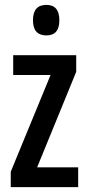

<svg xmlns="http://www.w3.org/2000/svg" viewBox="-20 -766 360 786"><path d="M300 0H24V-63L187 -459H34V-540H292V-472L132 -81H300ZM170 -746Q223 -746 223 -683Q223 -621 170 -621Q115 -621 115 -683Q115 -746 170 -746Z"/></svg>

Font: Noto Sans Thai ExtCond Med
Style: Regular
Weight: 500
Width: 2
Designer: Monotype Design Team
Foundry: Monotype Imaging Inc.
Version: Version 2.002; ttfautohint (v1.8.4.7-5d5b)